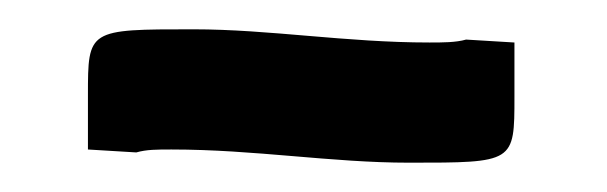

<svg xmlns="http://www.w3.org/2000/svg" viewBox="-20 -390 414 131"><path d="M331 -361 298 -363C291 -361 282 -361 273 -361C216 -361 164 -370 112 -370C40 -370 40 -370 40 -325V-288L73 -286C80 -288 87 -288 97 -288C154 -288 206 -279 259 -279C331 -279 331 -279 331 -324Z"/></svg>

Font: Economica
Style: Bold
Weight: 700
Designer: Vicente Lamonaca
Foundry: Vicente Lamonaca
Version: Version 1.100